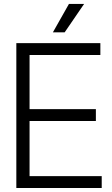

<svg xmlns="http://www.w3.org/2000/svg" viewBox="-20 -944 563 964"><path d="M62 0H490.7V-59.6H128.4V-336.4H461.4V-396H128.4V-668H483.9V-727.5H62ZM245.6 -781.7H304.7L402.3 -924.3H326.2Z"/></svg>

Font: Guggenheim Sans Display Light
Style: Regular
Weight: 300
Designer: Modified by Tom Baber under direction of Pentagram Design 2023
Foundry: rsms
Version: Version 1.001;Glyphs 3.1.2 (3151)